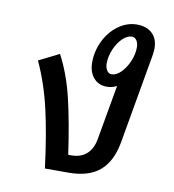

<svg xmlns="http://www.w3.org/2000/svg" viewBox="-69 -628 626 690"><g transform="rotate(10 244.5 -283.5)"><path d="M453 -493Q453 -486 451 -470L393 -139Q380 -68 339.5 -34Q299 0 226 0H140Q125 -120 104.5 -210Q84 -300 48 -378L122 -415Q157 -349 177 -265.5Q197 -182 214 -63H225Q260 -63 281.5 -82.5Q303 -102 309 -139L344 -337Q326 -328 308 -328Q277 -328 259 -349.5Q241 -371 241 -405Q241 -447 259.5 -484.5Q278 -522 309.5 -544.5Q341 -567 376 -567Q412 -567 432.5 -547.5Q453 -528 453 -493ZM390 -486Q390 -501 383.5 -511Q377 -521 366 -521Q349 -521 332 -504.5Q315 -488 304 -462Q293 -436 293 -411Q293 -396 299.5 -385.5Q306 -375 317 -375Q334 -375 351 -392Q368 -409 379 -435Q390 -461 390 -486Z"/></g></svg>

Font: KoHo Medium
Style: Italic
Weight: 500
Italic angle: -10°
Designer: Cadson Demak & Katatrad Team
Foundry: Cadson Demak Co.,Ltd.
Version: Version 1.000